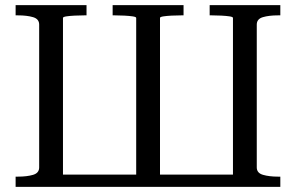

<svg xmlns="http://www.w3.org/2000/svg" viewBox="-20 -730 1156 750"><path d="M931 0H182V-48H931ZM1075 -710V-670H1066Q1031 -670 1007 -663Q983 -656 983 -634V-76Q983 -54 1007.5 -47Q1032 -40 1066 -40H1075V0H890V-660Q890 -664 877 -666Q864 -668 845 -669Q826 -670 808 -670H799V-710ZM318 -710V-670H309Q291 -670 271.5 -669Q252 -668 239 -666Q226 -664 226 -660V0H41V-40H50Q85 -40 109 -47Q133 -54 133 -76V-634Q133 -656 109 -663Q85 -670 50 -670H41V-710ZM420 -710H697V-670H688Q669 -670 650 -669Q631 -668 618 -666Q605 -664 605 -660V0H512V-660Q512 -664 498.5 -666Q485 -668 466 -669Q447 -670 429 -670H420Z"/></svg>

Font: Roboto Serif 72pt
Style: Regular
Weight: 400
Designer: Greg Gazdowicz
Foundry: Commercial Type
Version: Version 1.008